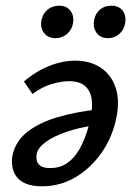

<svg xmlns="http://www.w3.org/2000/svg" viewBox="-20 -643 464 674"><path d="M127 11Q95 11 73 2.5Q51 -6 39 -21.5Q27 -37 23.5 -57Q20 -77 24 -99Q36 -150 78.5 -182Q121 -214 183.5 -232Q246 -250 316 -258L312 -203Q256 -195 211.5 -179.5Q167 -164 140.5 -144.5Q114 -125 109 -104Q107 -95 108.5 -82.5Q110 -70 121 -61.5Q132 -53 156 -53Q195 -53 222.5 -75.5Q250 -98 268 -136.5Q286 -175 296 -220Q306 -263 302 -293.5Q298 -324 278.5 -341Q259 -358 222 -358Q196 -358 161.5 -348Q127 -338 94 -313L64 -357Q91 -380 120 -396Q149 -412 180.5 -421Q212 -430 244 -430Q298 -430 335 -404.5Q372 -379 386.5 -333.5Q401 -288 388 -227Q374 -160 336 -106Q298 -52 244.5 -20.5Q191 11 127 11ZM175 -509Q148 -509 134 -528Q120 -547 126 -574Q131 -596 147.5 -609.5Q164 -623 188 -623Q214 -623 227.5 -605Q241 -587 236 -560Q232 -538 215 -523.5Q198 -509 175 -509ZM359 -509Q332 -509 318.5 -528.5Q305 -548 311 -574Q315 -596 331 -609.5Q347 -623 371 -623Q398 -623 411 -605Q424 -587 419 -560Q415 -538 398.5 -523.5Q382 -509 359 -509Z"/></svg>

Font: Ysabeau SemiBold
Style: Italic
Weight: 600
Italic angle: -12°
Designer: Christian Thalmann (Catharsis Fonts)
Version: Version 2.002